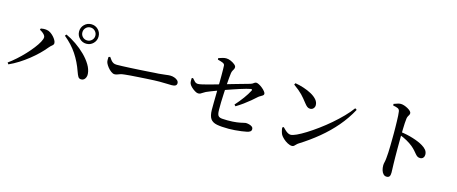

<svg xmlns="http://www.w3.org/2000/svg" viewBox="-46 -1431 5072 2132"><g transform="rotate(15 2490.0 -365.0)"><path d="M815 -517Q769 -517 736 -550Q703 -583 703 -629Q703 -676 736 -708.5Q769 -741 815 -741Q862 -741 894.5 -708.5Q927 -676 927 -629Q927 -583 894.5 -550Q862 -517 815 -517ZM26 -90Q69 -121 114.5 -161.5Q160 -202 201 -246Q242 -290 274.5 -332Q307 -374 326 -409Q345 -444 345 -465Q345 -478 335 -490.5Q325 -503 310 -514.5Q295 -526 278 -534L284 -550Q297 -553 316 -554Q335 -555 353 -552Q375 -549 395.5 -535.5Q416 -522 433.5 -503Q451 -484 461.5 -465Q472 -446 472 -431Q472 -414 455.5 -401.5Q439 -389 424 -371Q391 -330 348 -288Q305 -246 254.5 -206Q204 -166 149.5 -131.5Q95 -97 39 -72ZM864 -120Q839 -119 827 -138.5Q815 -158 803 -193Q767 -297 710 -383Q653 -469 563 -542L577 -559Q636 -532 695 -491.5Q754 -451 803.5 -402Q853 -353 884 -301.5Q915 -250 919 -199Q921 -177 914 -159Q907 -141 894.5 -130.5Q882 -120 864 -120ZM815 -555Q846 -555 868 -576.5Q890 -598 890 -629Q890 -660 868 -682Q846 -704 815 -704Q784 -704 762.5 -682Q741 -660 741 -629Q741 -598 762.5 -576.5Q784 -555 815 -555Z M1204 -271Q1187 -271 1165 -287Q1143 -303 1124.5 -326.5Q1106 -350 1097 -371Q1091 -387 1091 -404.5Q1091 -422 1092 -439L1110 -445Q1123 -426 1135 -411Q1147 -396 1162.5 -387.5Q1178 -379 1202 -379Q1227 -379 1267.5 -380.5Q1308 -382 1357 -384.5Q1406 -387 1456.5 -390Q1507 -393 1552.5 -396Q1598 -399 1631 -401.5Q1664 -404 1678 -404Q1728 -408 1758.5 -412.5Q1789 -417 1808 -417Q1833 -417 1856 -409Q1879 -401 1893.5 -387.5Q1908 -374 1908 -355Q1908 -337 1894 -327.5Q1880 -318 1851 -318Q1823 -318 1792.5 -319.5Q1762 -321 1711 -321Q1690 -321 1651 -319.5Q1612 -318 1564 -315Q1516 -312 1468.5 -309Q1421 -306 1380.5 -303Q1340 -300 1317 -297Q1285 -294 1266 -287.5Q1247 -281 1234 -276Q1221 -271 1204 -271Z M2587 -14Q2501 -14 2450 -24Q2399 -34 2376 -67Q2353 -100 2352 -170Q2352 -206 2352.5 -252Q2353 -298 2354 -343.5Q2355 -389 2355 -423Q2356 -456 2356.5 -493.5Q2357 -531 2357 -567.5Q2357 -604 2356.5 -634Q2356 -664 2355 -680Q2353 -698 2331.5 -707Q2310 -716 2273 -725L2272 -742Q2298 -752 2320.5 -757.5Q2343 -763 2360 -763Q2385 -763 2412.5 -751Q2440 -739 2459.5 -723Q2479 -707 2479 -692Q2479 -679 2473.5 -669Q2468 -659 2461.5 -647.5Q2455 -636 2452 -618Q2449 -597 2445.5 -559Q2442 -521 2439 -473.5Q2436 -426 2433.5 -375Q2431 -324 2429.5 -277Q2428 -230 2429 -193Q2429 -162 2433.5 -143Q2438 -124 2450 -115Q2462 -106 2485.5 -103.5Q2509 -101 2548 -101Q2614 -101 2656.5 -107Q2699 -113 2722.5 -119.5Q2746 -126 2754 -126Q2772 -126 2792.5 -121Q2813 -116 2827 -105.5Q2841 -95 2841 -77Q2841 -58 2826.5 -48.5Q2812 -39 2792 -35Q2769 -30 2732.5 -25Q2696 -20 2657.5 -17Q2619 -14 2587 -14ZM2580 -291Q2625 -341 2663 -393Q2701 -445 2723 -488Q2728 -497 2724.5 -502Q2721 -507 2710 -505Q2692 -502 2661 -493.5Q2630 -485 2592.5 -473Q2555 -461 2517 -448Q2479 -435 2446 -423.5Q2413 -412 2391 -403Q2368 -395 2340 -384.5Q2312 -374 2285 -363.5Q2258 -353 2236 -343Q2217 -333 2205.5 -325Q2194 -317 2183.5 -311.5Q2173 -306 2157 -306Q2142 -306 2119.5 -319.5Q2097 -333 2077.5 -351.5Q2058 -370 2051 -386Q2045 -400 2044.5 -417Q2044 -434 2045 -451L2059 -456Q2075 -437 2090.5 -422Q2106 -407 2129 -407Q2144 -407 2176.5 -414.5Q2209 -422 2248.5 -432.5Q2288 -443 2324.5 -454Q2361 -465 2384 -471Q2414 -480 2455.5 -492Q2497 -504 2542.5 -517Q2588 -530 2627.5 -541Q2667 -552 2691 -559Q2714 -566 2726 -577Q2738 -588 2752 -588Q2765 -588 2785 -577.5Q2805 -567 2824.5 -551Q2844 -535 2857 -518.5Q2870 -502 2870 -491Q2870 -479 2859.5 -471Q2849 -463 2834.5 -455.5Q2820 -448 2810 -439Q2783 -414 2749 -385.5Q2715 -357 2676.5 -329Q2638 -301 2595 -275Z M3315 -12Q3291 -12 3263 -27Q3235 -42 3212.5 -63Q3190 -84 3179 -102Q3171 -117 3165 -140.5Q3159 -164 3158 -182L3173 -191Q3186 -178 3201.5 -163Q3217 -148 3234 -138Q3251 -128 3268 -128Q3291 -128 3335.5 -148.5Q3380 -169 3437.5 -205Q3495 -241 3558.5 -287.5Q3622 -334 3683.5 -387Q3745 -440 3797.5 -494Q3850 -548 3886 -598L3906 -585Q3848 -477 3768 -383.5Q3688 -290 3590.5 -209.5Q3493 -129 3380 -58Q3367 -50 3357 -39Q3347 -28 3337.5 -20Q3328 -12 3315 -12ZM3402 -463Q3383 -463 3368 -474.5Q3353 -486 3333 -512Q3315 -535 3299 -554.5Q3283 -574 3265 -592.5Q3247 -611 3222.5 -631.5Q3198 -652 3163 -677L3173 -695Q3221 -687 3270.5 -671Q3320 -655 3361.5 -632.5Q3403 -610 3428.5 -581Q3454 -552 3454 -517Q3454 -495 3439.5 -479Q3425 -463 3402 -463Z M4417 46Q4396 46 4380.5 30Q4365 14 4357.5 -11.5Q4350 -37 4350 -66Q4350 -84 4355 -103Q4360 -122 4363 -153Q4366 -181 4368 -219.5Q4370 -258 4370.5 -299.5Q4371 -341 4371.5 -378.5Q4372 -416 4372 -441Q4372 -472 4371.5 -507.5Q4371 -543 4370 -577.5Q4369 -612 4367.5 -641.5Q4366 -671 4363 -688Q4360 -713 4340 -722Q4320 -731 4285 -737L4284 -755Q4305 -762 4325 -769Q4345 -776 4363 -776Q4381 -776 4402.5 -769Q4424 -762 4444.5 -750.5Q4465 -739 4477.5 -726.5Q4490 -714 4490 -703Q4490 -691 4485 -682Q4480 -673 4474 -663Q4468 -653 4465 -635Q4462 -611 4460 -580Q4458 -549 4457.5 -515Q4457 -481 4456 -449Q4456 -416 4455.5 -373.5Q4455 -331 4455 -283.5Q4455 -236 4455.5 -191Q4456 -146 4457 -108Q4458 -72 4459 -48Q4460 -24 4460 -12Q4460 18 4450.5 32Q4441 46 4417 46ZM4724 -250Q4705 -250 4692.5 -258Q4680 -266 4668 -280.5Q4656 -295 4639 -314.5Q4622 -334 4596 -356Q4566 -380 4528 -401.5Q4490 -423 4438 -443V-476Q4518 -466 4589.5 -443.5Q4661 -421 4705 -394Q4734 -377 4752.5 -354.5Q4771 -332 4771 -300Q4771 -280 4758.5 -265Q4746 -250 4724 -250Z"/></g></svg>

Font: Noto Serif JP ExtraLight SemiBold
Style: Regular
Weight: 600
Version: Version 2.003-H1;hotconv 1.1.1;makeotfexe 2.6.0